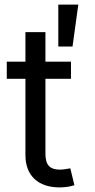

<svg xmlns="http://www.w3.org/2000/svg" viewBox="-20 -817 416 844"><path d="M91.8 -675.8V-545.9H9.8V-470.7H91.8V-134.8C91.8 -45.4 147.5 6.8 241.7 6.8C264.2 6.8 289.1 3.4 307.1 -2.9L289.1 -77.1C274.4 -74.2 255.4 -71.3 244.1 -71.3C197.8 -71.3 179.7 -92.8 179.7 -141.6V-470.7H292V-545.9H179.7V-675.8ZM236.3 -612.3H298.8L324.2 -796.9H236.3Z"/></svg>

Font: Raveo
Style: Regular
Weight: 400
Designer: Jakub Foglar, Rasmus Andersson (Inter)
Foundry: Jakubfoglar.com
Version: Version 1.100;Glyphs 3.2.3 (3260)